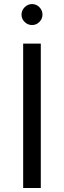

<svg xmlns="http://www.w3.org/2000/svg" viewBox="-20 -940 320 960"><path d="M95.8 -722H184V0H95.8ZM87.6 -866.8Q87.6 -888.2 103.3 -903.9Q119 -919.6 140.4 -919.6Q161.8 -919.6 177.1 -903.9Q192.4 -888.2 192.4 -866.8Q192.4 -846.2 177.1 -830.5Q161.8 -814.8 140.4 -814.8Q119 -814.8 103.3 -830.1Q87.6 -845.4 87.6 -866.8Z"/></svg>

Font: 寒蝉端黑体 Light
Style: Regular
Weight: 300
Designer: ChillDuanSans {Warren2060}; 
Source Han Sans {Ryoko NISHIZUKA 西塚涼子 (kana, bopomofo & ideographs); Paul D. Hunt (Latin, G
Foundry: ChillType&Adobe
Version: Version 1.300;Glyphs 3.3 (3306)